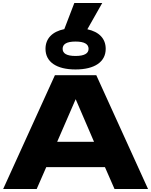

<svg xmlns="http://www.w3.org/2000/svg" viewBox="-20 -1246 997 1266"><path d="M342 -750 1 0H222L285 -144H672L735 0H956L615 -750ZM478 -788C604 -788 677 -838 677 -924C677 -991 634 -1036 556 -1053L654 -1226H470L404 -1054C325 -1038 280 -992 280 -924C280 -838 352 -788 478 -788ZM357 -311 479 -592 600 -311ZM478 -877C419 -877 393 -894 393 -924C393 -955 419 -972 478 -972C537 -972 564 -955 564 -924C564 -894 537 -877 478 -877Z"/></svg>

Font: Bounded
Style: Bold
Weight: 700
Designer: Vlad Churkin
Version: Version 3.0